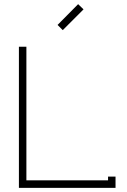

<svg xmlns="http://www.w3.org/2000/svg" viewBox="-20 -904 611 924"><path d="M282 -759 382 -859 356 -884 257 -784ZM107 -36V-679H71V0H536V-54H500V-36Z"/></svg>

Font: Rawengulk
Style: Regular
Weight: 400
Version: Version 0.9